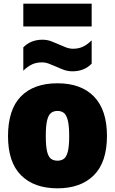

<svg xmlns="http://www.w3.org/2000/svg" viewBox="-20 -1011 624 1042"><path d="M292 11Q165 11 94.2 -59.8Q23.5 -130.5 23.5 -272Q23.5 -416 93.2 -487.5Q163 -559 292 -559Q420.5 -559 490.5 -486.5Q560.5 -414 560.5 -273.5Q560.5 -131 489.5 -60Q418.5 11 292 11ZM292 -139Q313 -139 327 -149.5Q341 -160 348.2 -188.8Q355.5 -217.5 355.5 -272Q355.5 -328 348 -357.8Q340.5 -387.5 326.5 -398.2Q312.5 -409 292 -409Q271.5 -409 257.2 -398.2Q243 -387.5 235.8 -358.2Q228.5 -329 228.5 -273.5Q228.5 -218 235.5 -189Q242.5 -160 256.5 -149.5Q270.5 -139 292 -139ZM373.5 -624Q348 -624 325.8 -632.2Q303.5 -640.5 283 -650Q263.5 -658.5 245 -665.5Q226.5 -672.5 207.5 -672.5Q178 -672.5 154.5 -661.8Q131 -651 106.5 -627.5V-754Q147 -795.5 210.5 -795.5Q236 -795.5 258.2 -787Q280.5 -778.5 301.5 -769Q320.5 -760.5 339 -753.5Q357.5 -746.5 376.5 -746.5Q406 -746.5 429.5 -757.2Q453 -768 477.5 -792V-665.5Q437 -624 373.5 -624ZM106.5 -867.5V-991H477.5V-867.5Z"/></svg>

Font: Encode Sans SmCnd Black
Style: Regular
Weight: 900
Width: 4
Designer: Multiple Designers
Foundry: Impallari Type
Version: Version 3.002; ttfautohint (v1.8.3) -l 8 -r 50 -G 200 -x 14 